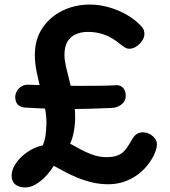

<svg xmlns="http://www.w3.org/2000/svg" viewBox="-20 -792 748 843"><path d="M91 31Q64 31 47.5 18Q31 5 31 -21Q31 -47 49.5 -74.5Q68 -102 99.5 -124Q131 -146 168 -154Q178 -178 180.5 -201.5Q183 -225 184 -252Q184 -286 176.5 -323Q169 -360 159 -398.5Q149 -437 141 -476Q133 -515 133 -551Q133 -619 166 -668.5Q199 -718 254 -745Q309 -772 375 -772Q415 -772 456.5 -760.5Q498 -749 536 -727.5Q574 -706 602 -675Q609 -668 611.5 -659.5Q614 -651 614 -643Q614 -627 603.5 -612Q593 -597 578 -587.5Q563 -578 548 -578Q537 -578 527.5 -584Q518 -590 512 -595Q474 -627 439 -639.5Q404 -652 366 -652Q336 -652 312.5 -641.5Q289 -631 276 -609Q263 -587 263 -551Q263 -529 270 -498Q277 -467 286.5 -431Q296 -395 303 -355.5Q310 -316 310 -276Q310 -236 300 -195Q290 -154 261 -120L263 -173Q290 -161 319.5 -144Q349 -127 381.5 -114.5Q414 -102 447 -102Q480 -102 500 -111Q520 -120 534 -139Q548 -158 563 -185Q572 -199 583 -205Q594 -211 607 -211Q622 -211 636 -204Q650 -197 659.5 -185Q669 -173 669 -159Q669 -146 664.5 -133Q660 -120 654 -107Q621 -46 568.5 -14.5Q516 17 456 17Q418 17 383 8.5Q348 0 317 -13Q286 -26 260.5 -40Q235 -54 216 -64Q190 -22 156 4.5Q122 31 91 31ZM470 -318Q427 -316 373 -314.5Q319 -313 263.5 -313.5Q208 -314 161.5 -316Q115 -318 85 -320Q64 -324 55 -336.5Q46 -349 47 -371Q50 -393 67 -407.5Q84 -422 108 -420Q131 -419 166.5 -418Q202 -417 244.5 -416Q287 -415 332 -415Q377 -415 418.5 -415.5Q460 -416 494 -418Q513 -417 523 -403Q533 -389 532 -366Q529 -344 511 -331.5Q493 -319 470 -318Z"/></svg>

Font: Playpen Sans SemiBold
Style: Regular
Weight: 600
Designer: Laura Meseguer, Veronika Burian, José Scaglione
Foundry: TypeTogether
Version: Version 1.001